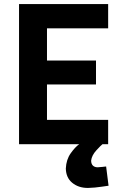

<svg xmlns="http://www.w3.org/2000/svg" viewBox="-20 -712 594 948"><path d="M74 0H371Q351 14 329 45Q307 76 305 120Q306 165 336 190Q367 216 414 216Q449 215 481 210Q514 206 516 205L504 110Q502 110 486 112Q469 114 462 114Q448 114 439 106Q430 97 430 81Q433 55 456 30Q479 5 486 0H514V-120H212V-295H454V-413H212V-572H514V-692H74Z"/></svg>

Font: RazerF5
Style: Bold
Weight: 700
Foundry: Razer Inc.
Version: Version 1.000;PS 001.001;hotconv 1.0.56